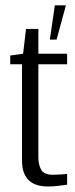

<svg xmlns="http://www.w3.org/2000/svg" viewBox="-20 -696 282 718"><path d="M159.6 1.4Q137.7 1.4 119.7 -3.8Q101.8 -9.1 88.9 -20.6Q76 -32.1 69.1 -50.8Q62.3 -69.4 62.3 -97.2V-455.6H18.2V-488.4L66.3 -495L77.3 -587.8H123.5V-495H231V-455.6H123.5V-107.8Q123.5 -80 134 -61.2Q144.4 -42.5 177.6 -42.5Q191.8 -42.5 207.9 -43.6Q223.9 -44.7 231 -45.5V-5.4Q223.2 -4.7 203 -1.6Q182.9 1.4 159.6 1.4ZM166.4 -547.9 185.1 -676.1H226.5L191.6 -547.9Z"/></svg>

Font: Alumni Sans SC Thin
Style: Regular
Weight: 100
Designer: Robert E. Leuschke
Foundry: Robert E. Leuschke
Version: Version 1.018